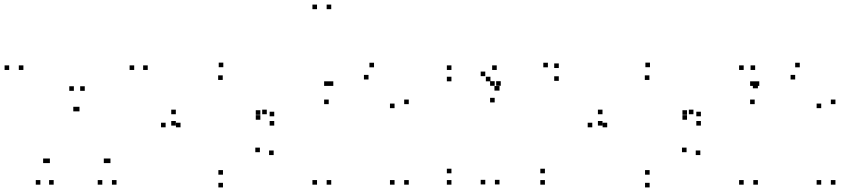

<svg xmlns="http://www.w3.org/2000/svg" viewBox="-22 -795 3762 837"><path d="M154 10V-10H134V10ZM212 10V-10H192V10ZM317.5 -309.5V-329.5H297.5V-309.5ZM324.5 -309.5V-329.5H304.5V-309.5ZM424 10V-10H404V10ZM486 10V-10H466V10ZM622 -490V-510H602V-490ZM563 -490V-510H543V-490ZM459.5 -84V-104H439.5V-84ZM450.5 -84V-104H430.5V-84ZM347.5 -399V-419H327.5V-399ZM300 -399V-419H280V-399ZM195.5 -84V-104H175.5V-84ZM186 -84V-104H166V-84ZM80 -490V-510H60V-490ZM18 -490V-510H-2V-490Z M950 22V2H930V22ZM1171 -119V-139H1151V-119ZM1111 -131.5V-151.5H1091V-131.5ZM950 -33.5V-53.5H930V-33.5ZM765 -240V-260H745V-240ZM949 -446.5V-466.5H929V-446.5ZM1113 -294.5V-314.5H1093V-294.5ZM1113 -273V-293H1093V-273ZM1141 -297V-317H1121V-297ZM744.5 -297V-317H724.5V-297ZM744.5 -247.5V-267.5H724.5V-247.5ZM1173.5 -247.5V-267.5H1153.5V-247.5ZM1173.5 -288V-308H1153.5V-288ZM951.5 -502V-522H931.5V-502ZM700 -240V-260H680V-240Z M1422 -755V-775H1402V-755ZM1360 -755V-775H1340V-755ZM1360 10V-10H1340V10ZM1422 10V-10H1402V10ZM1760 -341V-361H1740V-341ZM1608.5 -501.5V-521.5H1588.5V-501.5ZM1431 -420.5V-440.5H1411V-420.5ZM1411 -420.5V-440.5H1391V-420.5ZM1411 -341V-361H1391V-341ZM1584.5 -448.5V-468.5H1564.5V-448.5ZM1698 -323.5V-343.5H1678V-323.5ZM1698 10V-10H1678V10ZM1760 10V-10H1740V10Z M1946 -490V-510H1926V-490ZM1946 -440.5V-460.5H1926V-440.5ZM2116 -440.5V-460.5H2096V-440.5ZM2093.5 -463V-483H2073.5V-463ZM2093.5 9V-11H2073.5V9ZM2155.5 9V-11H2135.5V9ZM2155.5 -400V-420H2135.5V-400ZM2153.5 -400V-420H2133.5V-400ZM2143.5 -490V-510H2123.5V-490ZM2414 -498.5V-518.5H2394V-498.5ZM2366.5 -501.5V-521.5H2346.5V-501.5ZM2161 -421V-441H2141V-421ZM2134.5 -421V-441H2114.5V-421ZM2134.5 -348.5V-368.5H2114.5V-348.5ZM2414 -442.5V-462.5H2394V-442.5ZM2353.5 10V-10H2333.5V10ZM2353.5 -39.5V-59.5H2333.5V-39.5ZM1946 -39.5V-59.5H1926V-39.5ZM1946 10V-10H1926V10Z M2810 22V2H2790V22ZM3031 -119V-139H3011V-119ZM2971 -131.5V-151.5H2951V-131.5ZM2810 -33.5V-53.5H2790V-33.5ZM2625 -240V-260H2605V-240ZM2809 -446.5V-466.5H2789V-446.5ZM2973 -294.5V-314.5H2953V-294.5ZM2973 -273V-293H2953V-273ZM3001 -297V-317H2981V-297ZM2604.5 -297V-317H2584.5V-297ZM2604.5 -247.5V-267.5H2584.5V-247.5ZM3033.5 -247.5V-267.5H3013.5V-247.5ZM3033.5 -288V-308H3013.5V-288ZM2811.5 -502V-522H2791.5V-502ZM2560 -240V-260H2540V-240Z M3280 -410V-430H3260V-410ZM3270 -490V-510H3250V-490ZM3220 -490V-510H3200V-490ZM3220 10V-10H3200V10ZM3282 10V-10H3262V10ZM3282 -410V-430H3262V-410ZM3620 -341V-361H3600V-341ZM3464.5 -501.5V-521.5H3444.5V-501.5ZM3288 -420.5V-440.5H3268V-420.5ZM3268 -420.5V-440.5H3248V-420.5ZM3268 -341V-361H3248V-341ZM3444.5 -448.5V-468.5H3424.5V-448.5ZM3558 -323.5V-343.5H3538V-323.5ZM3558 10V-10H3538V10ZM3620 10V-10H3600V10Z"/></svg>

Font: Monaspace Neon Dots Var
Style: Regular
Weight: 400
Designer: Riley Cran and the Lettermatic Team
Version: Version 1.100 (Monaspace Neon Dots)